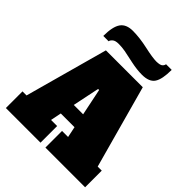

<svg xmlns="http://www.w3.org/2000/svg" viewBox="-266 -1173 1339 1339"><g transform="rotate(45 403.0 -503.5)"><path d="M337.9 -350.1H430.2L389.2 -548.8H378.9ZM408.2 -164.1H467.8L451.2 -244.1H315.9L299.8 -164.1H359.9V0H18.1V-164.1H58.1L227.1 -777.8H590.8L759.8 -164.1H799.8V0H408.2ZM143.1 -835.9Q143.1 -927.7 171.4 -967.8Q199.7 -1007.8 266.1 -1007.3Q333 -1006.8 412.1 -989.3Q491.2 -971.7 529.8 -971.2Q568.4 -971.7 580.1 -983.4Q591.8 -995.1 591.8 -1005.9H647.9Q647.9 -913.6 622.1 -874.5Q596.2 -835 524.9 -835Q476.1 -835 416 -847.7Q355.5 -860.4 323.2 -867.2Q291 -873 258.3 -873Q225.6 -873 210.9 -859.9Q196.3 -846.7 195.8 -835.9Z"/></g></svg>

Font: AlfaSlabOne-Regular
Style: Regular
Weight: 400
Designer: JM Sole
Foundry: JM Sole
Version: Version 1.001